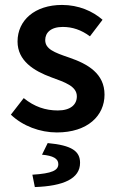

<svg xmlns="http://www.w3.org/2000/svg" viewBox="-20 -524 472 777"><path d="M210 12C335 12 403 -56 403 -141C403 -226 336 -265 260 -291C198 -312 163 -326 163 -362C163 -391 185 -415 234 -415C273 -415 309 -403 344 -377L395 -444C355 -479 298 -504 231 -504C121 -504 51 -442 51 -356C51 -278 117 -237 188 -211C243 -191 291 -175 291 -134C291 -101 266 -77 214 -77C164 -77 119 -92 76 -127L24 -60C72 -14 142 12 210 12ZM121 233C237 229 304 199 304 135C304 88 271 64 173 55L150 102C195 106 216 118 216 140C216 165 192 178 111 183Z"/></svg>

Font: Source Sans Pro Semibold
Style: Regular
Weight: 600
Designer: Paul D. Hunt
Foundry: Adobe Systems Incorporated
Version: Version 3.006;hotconv 1.0.111;makeotfexe 2.5.65597